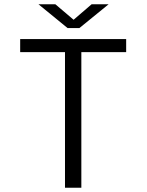

<svg xmlns="http://www.w3.org/2000/svg" viewBox="-20 -884 690 904"><path d="M286 0V-638.5H75V-700H574V-638.5H363V0ZM161 -864H240.5L326.5 -791L411.5 -864H491.5L354 -752H298Z"/></svg>

Font: Trispace Thin Light
Style: Regular
Weight: 300
Version: Version 1.210